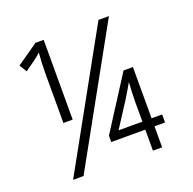

<svg xmlns="http://www.w3.org/2000/svg" viewBox="-126 -841 972 968"><g transform="rotate(-20 360.0 -357.0)"><path d="M163.1 -713.9H207V-286.1H157.2V-550.8Q157.2 -607.4 162.1 -662.1Q146 -647 124 -630.9L72.3 -594.2L48.3 -633.8ZM557.1 -713.9 161.1 0H105L501 -713.9ZM639.6 -113.3H583V-0.5H533.7V-113.3H351.1V-147.5L532.7 -431.2H583V-156.2H639.6ZM533.7 -156.2V-259.3Q533.7 -312 538.1 -367.2Q522.9 -339.8 490.7 -287.6L405.8 -156.2Z"/></g></svg>

Font: Droid Sans TV
Style: Regular
Weight: 300
Version: Version 1.00